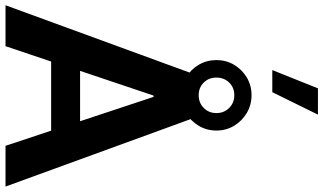

<svg xmlns="http://www.w3.org/2000/svg" viewBox="-264 -936 1200 713"><g transform="rotate(90 336.5 -580.0)"><path d="M308.6 -1160.2H406.2L322.8 -990.7H240.7ZM334 -913.6Q370.1 -913.6 399.9 -896Q429.7 -878.4 447.5 -848.9Q465.3 -819.3 465.3 -783.2Q465.3 -747.1 447.5 -717.3Q429.7 -687.5 399.9 -670.2Q370.1 -652.8 334 -652.8Q297.9 -652.8 268.3 -670.2Q238.8 -687.5 221.2 -717.3Q203.6 -747.1 203.6 -783.2Q203.6 -819.3 221.2 -848.9Q238.8 -878.4 268.3 -896Q297.9 -913.6 334 -913.6ZM334 -849.6Q305.7 -849.6 287.1 -830.6Q268.6 -811.5 268.6 -783.2Q268.6 -754.9 287.1 -736.1Q305.7 -717.3 334 -717.3Q362.3 -717.3 381.3 -736.1Q400.4 -754.9 400.4 -783.2Q400.4 -811.5 381.3 -830.6Q362.3 -849.6 334 -849.6ZM209 -169.4 151.9 0H0L259.3 -709H415L673.3 0H522L465.8 -169.4ZM335.4 -549.8 243.7 -276.9H430.7L340.3 -549.8Z"/></g></svg>

Font: Estedad-FD Bold
Style: Regular
Weight: 700
Designer: Amin Abedi
Version: Version 7.3